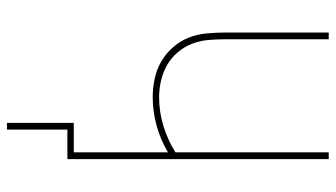

<svg xmlns="http://www.w3.org/2000/svg" viewBox="-222 -552 945 540"><g transform="rotate(90 250.0 -282.5)"><path d="M326 170V-18H409V-283Q374 -262 334 -251Q294 -240 254 -240Q228 -240 202 -245.5Q176 -251 153.5 -264Q131 -277 113.5 -297Q96 -317 86.5 -341Q77 -365 74.5 -391Q72 -417 72 -443V-735H91V-443Q91 -420 93 -396.5Q95 -373 103.5 -351Q112 -329 127.5 -310.5Q143 -292 163.5 -280.5Q184 -269 207 -263.5Q230 -258 254 -258Q295 -258 334.5 -270Q374 -282 409 -304V-735H428V0H345V170Z"/></g></svg>

Font: Iosevka Thin
Style: Regular
Weight: 100
Monospace: yes
Designer: Belleve Invis
Foundry: Belleve Invis
Version: Version 32.5.0; ttfautohint (v1.8.4)